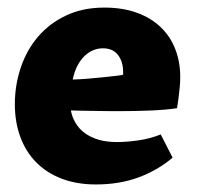

<svg xmlns="http://www.w3.org/2000/svg" viewBox="-20 -472 533 504"><path d="M166 -182.1Q169.4 -164.1 178.7 -148.7Q188 -133.3 203.1 -122.3Q218.3 -111.3 239 -105.2Q259.8 -99.1 287.1 -99.1Q312 -99.1 343 -103.5Q374 -107.9 401.9 -119.1L433.1 -58.1Q393.1 -24.4 343 -6.1Q293 12.2 231.9 12.2Q181.2 12.2 141.4 -3.2Q101.6 -18.6 74.5 -46.4Q47.4 -74.2 33.2 -113Q19 -151.9 19 -198.2Q19 -249 34.7 -295.2Q50.3 -341.3 80.3 -376.2Q110.4 -411.1 154.1 -431.6Q197.8 -452.1 253.9 -452.1Q301.8 -452.1 338.9 -438.7Q376 -425.3 401.4 -401.1Q426.8 -377 439.9 -343.5Q453.1 -310.1 453.1 -270Q453.1 -256.3 451.7 -241.9Q450.2 -227.5 448.7 -215.3Q446.8 -201.2 444.8 -188Q415.5 -183.6 375.5 -181.9Q335.4 -180.2 290 -180.2Q274.9 -180.2 258.3 -180.4Q241.7 -180.7 225.3 -180.9Q209 -181.2 193.6 -181.4Q178.2 -181.6 166 -182.1ZM250 -345.2Q237.3 -345.2 225.1 -340.3Q212.9 -335.4 202.1 -325.2Q191.4 -314.9 183.3 -299.6Q175.3 -284.2 170.9 -263.2Q189.9 -263.7 212.2 -265.6Q234.4 -267.6 253.9 -269.5Q273.4 -271.5 287.1 -273.2Q300.8 -274.9 303.2 -275.9V-283.2Q303.2 -310.1 289.8 -327.6Q276.4 -345.2 250 -345.2Z"/></svg>

Font: Simonetta
Style: Black
Weight: 900
Designer: Gayaneh Bagdasaryan
Foundry: Brownfox
Version: Version 1.002